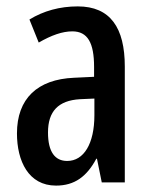

<svg xmlns="http://www.w3.org/2000/svg" viewBox="-20 -570 470 600"><path d="M223 -550C167 -550 116 -536 72 -509L101 -437C141 -460 175 -472 206 -472C254 -472 274 -436 274 -361V-330L211 -327C97 -322 33 -262 33 -153C33 -67 69 10 155 10C213 10 251 -18 281 -74H283L298 0H370V-362C370 -483 325 -550 223 -550ZM230 -260 275 -262V-210C275 -121 242 -67 190 -67C152 -67 130 -95 130 -156C130 -222 162 -256 230 -260Z"/></svg>

Font: Noto Sans Arabic ExtCond Med
Style: Regular
Weight: 500
Width: 2
Designer: Monotype Design Team, Nadine Chahine, Nizar Qandah and Khaled Hosny
Foundry: Monotype Imaging Inc.
Version: Version 2.012